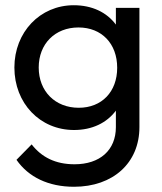

<svg xmlns="http://www.w3.org/2000/svg" viewBox="-20 -505 619 734"><path d="M263 -8C332 -8 388 -35 423 -82V-19C423 69 362 123 265 123C192 123 139 96 101 47L43 106C89 172 165 209 263 209C412 209 513 118 513 -19V-475H423V-411C388 -458 332 -485 262 -485C133 -485 35 -382 35 -247C35 -110 133 -8 263 -8ZM281 -93C191 -93 128 -156 128 -247C128 -337 190 -400 280 -400C369 -400 428 -338 428 -246C428 -154 369 -93 281 -93Z"/></svg>

Font: Outfit
Style: Regular
Weight: 400
Designer: Rodrigo Fuenzalida
Foundry: fragTYPE
Version: Version 1.100;gftools[0.9.27]